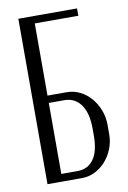

<svg xmlns="http://www.w3.org/2000/svg" viewBox="-81 -749 532 799"><g transform="rotate(-10 185.0 -349.5)"><path d="M200 -363Q229 -363 255 -350Q281 -337 300.5 -314.5Q320 -292 331.5 -262.5Q343 -233 343 -199V-160Q343 -128 331.5 -99Q320 -70 300.5 -48Q281 -26 255 -13Q229 0 200 0H54V-699H302V-668H118V-363ZM279 -195Q279 -261 253.5 -296.5Q228 -332 184 -332H118V-32H187Q230 -32 254.5 -65.5Q279 -99 279 -166Z"/></g></svg>

Font: Moniqa Paragraph
Style: Regular
Weight: 400
Designer: Rajesh Rajput
Foundry: Rajesh Rajput
Version: Version 1.000